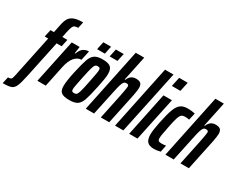

<svg xmlns="http://www.w3.org/2000/svg" viewBox="-199 -1245 2385 1942"><g transform="rotate(30 993.5 -273.5)"><path d="M-11 68 92 -425H51L70 -510H110L130 -607Q140 -656 157.5 -684.5Q175 -713 212.5 -728Q250 -743 317 -743L301 -670Q275 -670 261.5 -664Q248 -658 240 -640Q232 -622 223 -581L208 -510H267L249 -425H190L100 3Q80 98 63 136Q46 174 16.5 185Q-13 196 -81 196L-64 119Q-44 119 -34 114.5Q-24 110 -20 100Q-16 90 -11 68Z M318 -510H410L399 -431H406Q423 -479 450.5 -498.5Q478 -518 515 -518L491 -407Q447 -407 412 -366.5Q377 -326 360 -245L309 0H211Z M466 -88Q466 -143 490 -254Q516 -372 534 -423Q552 -474 583 -496Q614 -518 675 -518Q741 -518 768.5 -496Q796 -474 796 -416Q796 -368 771 -254Q746 -135 728.5 -85Q711 -35 680.5 -13.5Q650 8 587 8Q520 8 493 -12.5Q466 -33 466 -88ZM671 -254Q682 -309 689.5 -348.5Q697 -388 697 -403Q697 -421 690.5 -427Q684 -433 668 -433Q648 -433 638 -422Q628 -411 618.5 -377.5Q609 -344 590 -254Q579 -200 571.5 -161Q564 -122 564 -106Q564 -89 571 -83Q578 -77 594 -77Q614 -77 624 -87.5Q634 -98 644 -133Q654 -168 671 -254ZM574 -579 594 -671H684L665 -579ZM721 -579 740 -671H832L812 -579Z M931 -743H1030L969 -453H976Q1002 -518 1066 -518Q1105 -518 1121.5 -502.5Q1138 -487 1138 -450Q1138 -423 1125 -356L1050 0H952L1013 -292Q1030 -376 1032 -404Q1032 -419 1025.5 -424Q1019 -429 1003 -429Q986 -429 975.5 -417.5Q965 -406 955.5 -375.5Q946 -345 933 -282L873 0H776Z M1118 0 1273 -743H1372L1215 0Z M1415 -635 1438 -743H1538L1515 -635ZM1283 0 1389 -510H1488L1380 0Z M1472 -103Q1472 -153 1493 -253Q1515 -361 1536 -417Q1557 -473 1587.5 -495.5Q1618 -518 1669 -518Q1717 -518 1755 -509L1737 -427Q1709 -432 1689 -432Q1662 -432 1647.5 -421Q1633 -410 1621 -374Q1609 -338 1593 -256Q1591 -244 1588.5 -232Q1586 -220 1584 -208Q1570 -144 1570 -119Q1570 -93 1580 -85.5Q1590 -78 1616 -78Q1641 -78 1666 -83L1650 -3Q1608 8 1576 8Q1520 8 1496 -18.5Q1472 -45 1472 -103Z M1861 -743H1960L1899 -453H1906Q1932 -518 1996 -518Q2035 -518 2051.5 -502.5Q2068 -487 2068 -450Q2068 -423 2055 -356L1980 0H1882L1943 -292Q1960 -376 1962 -404Q1962 -419 1955.5 -424Q1949 -429 1933 -429Q1916 -429 1905.5 -417.5Q1895 -406 1885.5 -375.5Q1876 -345 1863 -282L1803 0H1706Z"/></g></svg>

Font: Saira Ultra Condensed
Style: Bold Italic
Weight: 700
Width: 1
Italic angle: -12°
Designer: Hector Gatti with collaboration of the Omnibus-Type team
Foundry: Omnibus-Type
Version: Version 1.001; ttfautohint (v1.8)